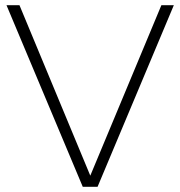

<svg xmlns="http://www.w3.org/2000/svg" viewBox="-20 -720 695 740"><path d="M299 0 5 -700H55L328 -43L602 -700H650L356 0Z"/></svg>

Font: Red Hat Display
Style: Regular
Weight: 300
Designer: Pentagram, MCKL
Foundry: Pentagram, MCKL
Version: Version 1.023